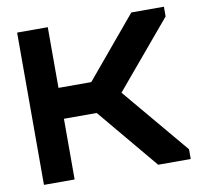

<svg xmlns="http://www.w3.org/2000/svg" viewBox="-80 -807 956 894"><g transform="rotate(-10 398.5 -360.0)"><path d="M57 0V-720H202V-433H357L597 -720H751V-674L487 -360L751 -46V0H597L357 -287H202V0Z"/></g></svg>

Font: Orbitron ExtraBold
Style: Regular
Weight: 800
Designer: Matt McInerney
Foundry: The League of Moveable Type
Version: Version 2.001